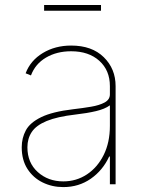

<svg xmlns="http://www.w3.org/2000/svg" viewBox="-20 -736 581 767"><path d="M233 11.4Q188.2 11.4 150.4 -7.1Q112.6 -25.6 89.7 -61.1Q66.8 -96.6 66.8 -147.7Q66.8 -184.7 83.3 -215.4Q99.8 -246.1 144.4 -267.9Q188.9 -289.8 272.7 -299.7Q310.4 -304 343.8 -309.7Q377.1 -315.3 398.1 -326.7Q419 -338.1 419 -359.4V-392Q419 -454.9 376.8 -493.1Q334.5 -531.2 264.2 -531.2Q206.7 -531.2 163.7 -505.9Q120.7 -480.5 103.7 -434.7L82.4 -443.2Q101.6 -494.3 150.9 -524.1Q200.3 -554 264.2 -554Q347.3 -554 394.5 -507.6Q441.8 -461.3 441.8 -392V0H419V-110.8H416.2Q390.6 -55.4 342.7 -22Q294.7 11.4 233 11.4ZM233 -11.4Q284.8 -11.4 327.1 -39.2Q369.3 -67.1 394.2 -117Q419 -166.9 419 -233V-315.3Q398.8 -300.4 363.5 -292.1Q328.1 -283.7 281.2 -278.4Q208.1 -269.9 166.2 -252.5Q124.3 -235.1 106.9 -208.8Q89.5 -182.5 89.5 -147.7Q89.5 -85.9 130.9 -48.7Q172.2 -11.4 233 -11.4ZM383.5 -715.9V-693.2H156.2V-715.9Z"/></svg>

Font: Inter UI Thin
Style: Regular
Weight: 100
Designer: Rasmus Andersson
Foundry: rsms
Version: 3.2;8d6f07862